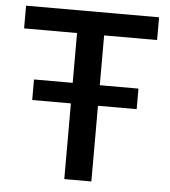

<svg xmlns="http://www.w3.org/2000/svg" viewBox="-51 -744 702 791"><g transform="rotate(5 300.0 -349.0)"><path d="M516 -313V-398H356V-604H575V-698H25V-604H244V-398H84V-313H244V0H356V-313Z"/></g></svg>

Font: IBM Plex Mono Medm
Style: Regular
Weight: 500
Monospace: yes
Designer: Mike Abbink, Paul van der Laan, Pieter van Rosmalen
Foundry: Bold Monday
Version: Version 2.004